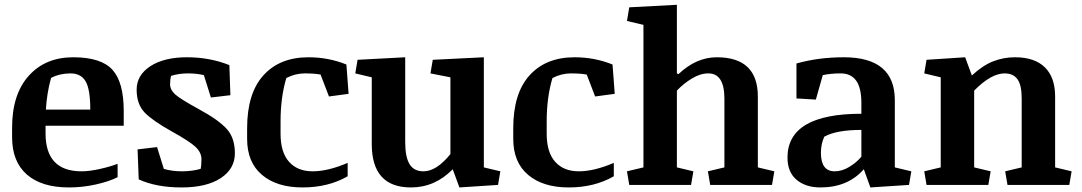

<svg xmlns="http://www.w3.org/2000/svg" viewBox="-20 -783 4580 813"><path d="M362.3 -318.8Q362.3 -404.3 342.8 -438.2Q323.2 -472.2 278.3 -472.2Q233.4 -472.2 196.3 -453.1Q178.2 -388.2 174.3 -318.8ZM172.9 -218.3Q172.9 -57.6 325.2 -57.6Q358.4 -57.6 402.3 -67.4Q446.3 -77.1 478 -89.4V-32.7Q442.4 -14.6 386.2 -2Q330.1 10.7 272 10.7Q156.2 10.7 93.8 -43.9Q31.2 -98.6 31.2 -202.1V-242.7Q31.2 -383.3 101.6 -461.9Q171.9 -540.5 290 -540.5Q408.2 -540.5 456.1 -487.5Q503.9 -434.6 503.9 -314V-250.5H172.9Z M567.4 -23.4 562.5 -150.4 645 -160.2 673.8 -67.9Q708.5 -57.6 750.5 -57.6Q792.5 -57.6 829.6 -67.9Q833 -82 833 -109.4Q833 -136.7 808.8 -160.2Q784.7 -183.6 705.6 -227.5Q626.5 -271.5 592.5 -306.6Q558.6 -341.8 558.6 -403.3Q558.6 -464.8 616.7 -502.7Q674.8 -540.5 771.5 -540.5Q868.2 -540.5 951.2 -507.3L955.6 -379.9L873 -370.1L843.3 -464.8Q814 -472.2 775.9 -472.2Q737.8 -472.2 704.6 -461.9Q700.2 -447.8 700.2 -425.8Q700.2 -403.3 721.2 -383.8Q742.2 -364.3 823.7 -319.8Q905.3 -275.4 939.9 -237.3Q974.6 -199.2 974.6 -133.8Q974.6 -68.4 914.8 -28.8Q855 10.7 748.5 10.7Q642.1 10.7 567.4 -23.4Z M1026.4 -194.8V-240.2Q1026.4 -387.7 1095.5 -464.1Q1164.6 -540.5 1286.1 -540.5Q1371.1 -540.5 1446.8 -509.8L1456.1 -385.7L1373 -374.5L1337.4 -467.3Q1310.5 -472.2 1270.5 -472.2Q1230.5 -472.2 1192.4 -452.6Q1168 -370.6 1168 -269.5V-216.3Q1168 -138.2 1203.9 -97.9Q1239.7 -57.6 1304.2 -57.6Q1368.7 -57.6 1452.1 -93.3V-36.6Q1370.1 10.7 1261.2 10.7Q1152.3 10.7 1089.4 -42.5Q1026.4 -95.7 1026.4 -194.8Z M1720.2 10.7Q1554.2 10.7 1554.2 -172.9V-455.6L1484.4 -472.2L1494.1 -529.8L1695.8 -540.5V-182.1Q1695.8 -117.7 1714.4 -87.6Q1732.9 -57.6 1773.4 -57.6Q1828.1 -57.6 1887.2 -130.4V-455.6L1802.7 -472.2L1812.5 -529.8L2028.8 -540.5V-74.2L2098.6 -57.6L2088.9 0L1925.3 10.7L1897 -66.4Q1821.8 10.7 1720.2 10.7Z M2153.3 -194.8V-240.2Q2153.3 -387.7 2222.4 -464.1Q2291.5 -540.5 2413.1 -540.5Q2498 -540.5 2573.7 -509.8L2583 -385.7L2500 -374.5L2464.4 -467.3Q2437.5 -472.2 2397.5 -472.2Q2357.4 -472.2 2319.3 -452.6Q2294.9 -370.6 2294.9 -269.5V-216.3Q2294.9 -138.2 2330.8 -97.9Q2366.7 -57.6 2431.2 -57.6Q2495.6 -57.6 2579.1 -93.3V-36.6Q2497.1 10.7 2388.2 10.7Q2279.3 10.7 2216.3 -42.5Q2153.3 -95.7 2153.3 -194.8Z M3047.4 -366.7Q3046.9 -472.2 2979.5 -472.2Q2945.3 -472.2 2910.2 -450.9Q2875 -429.7 2846.2 -399.4V-74.2L2916 -57.6L2906.2 0H2644.5L2634.8 -57.6L2704.6 -74.2V-677.7L2634.8 -694.3L2644.5 -752L2846.2 -762.7V-472.2L2853 -469.2Q2928.2 -540.5 3015.1 -540.5Q3189 -540.5 3189 -374V-74.2L3258.8 -57.6L3249 0H2987.3L2977.5 -57.6L3047.4 -74.2Z M3627.4 -232.9Q3522.9 -232.9 3470.7 -204.6Q3456.1 -174.3 3456.1 -135.7Q3456.1 -57.6 3514.6 -57.6Q3545.4 -57.6 3576.4 -76.4Q3607.4 -95.2 3627.4 -119.6ZM3637.7 -66.4Q3570.3 10.7 3454.1 10.7Q3391.6 10.7 3353 -21.7Q3314.5 -54.2 3314.5 -115.7Q3314.5 -301.3 3627.4 -301.3V-346.7Q3627.4 -411.1 3605.2 -441.7Q3583 -472.2 3540 -472.2Q3497.1 -472.2 3463.9 -464.8L3434.6 -361.3L3352.5 -366.2V-514.2Q3445.8 -540.5 3553.2 -540.5Q3769 -540.5 3769 -358.9V-74.2L3838.9 -57.6L3829.1 0L3665.5 10.7Z M4233.9 -472.2Q4176.8 -472.2 4105 -399.4V-74.2L4174.8 -57.6L4165 0H3903.3L3893.6 -57.6L3963.4 -74.2V-455.6L3893.6 -472.2L3903.3 -529.8L4066.9 -540.5L4095.2 -463.4Q4141.1 -505.9 4185.1 -523.2Q4229 -540.5 4277.8 -540.5Q4360.8 -540.5 4404.3 -498Q4447.8 -455.6 4447.8 -374V-74.2L4517.6 -57.6L4507.8 0H4246.1L4236.3 -57.6L4306.2 -74.2V-366.7Q4306.2 -422.9 4288.3 -447.5Q4270.5 -472.2 4233.9 -472.2Z"/></svg>

Font: NoticiaText-Bold
Style: Bold
Weight: 700
Designer: JM Sole
Foundry: JM Sole
Version: Version 1.003